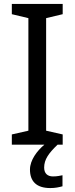

<svg xmlns="http://www.w3.org/2000/svg" viewBox="-20 -734 379 974"><path d="M204 116C204 75 227 43 272 0H298V-52L214 -71V-642L298 -662V-714H40V-662L124 -642V-71L40 -52V0H205C169 30 132 78 132 126C132 185 164 220 235 220C261 220 278 216 297 211V155C286 157 271 161 249 161C221 161 204 146 204 116Z"/></svg>

Font: Noto Sans Syriac Western
Style: Regular
Weight: 400
Designer: Patrick Giasson and the Monotype Design Team
Foundry: Monotype Imaging Inc.
Version: Version 3.000